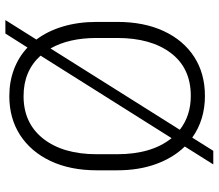

<svg xmlns="http://www.w3.org/2000/svg" viewBox="-70 -706 816 717"><g transform="rotate(-90 338.5 -347.0)"><path d="M615.7 -393.6V-317.9Q615.7 -217.8 581.5 -144.3Q547.4 -70.8 485.4 -30.5Q423.3 9.8 339.4 9.8Q250 9.8 183.6 -37.6L134.3 41H83.5L150.4 -65.4Q108.4 -108.4 85 -172.6Q61.5 -236.8 61.5 -317.9V-393.6Q61.5 -493.2 96.2 -566.7Q130.9 -640.1 193.1 -680.4Q255.4 -720.7 338.4 -720.7Q393.1 -720.7 439.2 -703.1Q485.4 -685.5 520 -652.8L572.3 -735.4H622.6L549.8 -619.6Q581.5 -577.6 598.6 -520.3Q615.7 -462.9 615.7 -393.6ZM121.6 -317.9Q121.6 -189 181.6 -114.7L489.7 -604Q432.6 -667.5 338.4 -667.5Q237.3 -667.5 179.4 -593.8Q121.6 -520 121.6 -394.5ZM555.7 -317.9V-394.5Q555.7 -498 516.6 -566.9L212.9 -84Q265.6 -43 339.4 -43Q442.9 -43 499.3 -117.2Q555.7 -191.4 555.7 -317.9Z"/></g></svg>

Font: Vazirmatn FD ExtraLight
Style: Regular
Weight: 200
Designer: Saber Rastikerdar
Foundry: Saber Rastikerdar
Version: Version 33.003